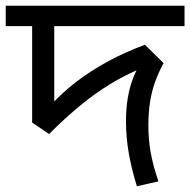

<svg xmlns="http://www.w3.org/2000/svg" viewBox="-30 -642 663 669"><path d="M613 -622V-551H159V-253L145 -273Q185 -318 236 -357Q287 -396 347 -428.5Q407 -461 475 -486L540 -422Q521 -387 509.5 -354Q498 -321 492.5 -285Q487 -249 487 -205Q487 -156 495 -111Q503 -66 522 -10L447 7Q429 -51 419 -106.5Q409 -162 409 -222Q409 -263 415 -299Q421 -335 431.5 -363.5Q442 -392 453 -410L465 -405Q408 -382 354 -349Q300 -316 248 -273Q196 -230 141 -175L82 -215V-551H-10V-622Z"/></svg>

Font: hexlbangla05
Style: Book
Weight: 400
Designer: Jelle Bosma - Monotype Design Team
Foundry: Monotype Imaging Inc.
Version: Version 2.003